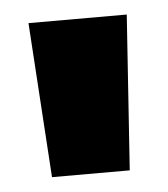

<svg xmlns="http://www.w3.org/2000/svg" viewBox="-33 -691 286 326"><g transform="rotate(-5 110.0 -528.0)"><path d="M194 -659.5 176 -395.5H43.5L26.5 -659.5Z"/></g></svg>

Font: Anek Devanagari ExtraBold
Style: Regular
Weight: 800
Designer: Kailash Malviya (Devanagari) & Yesha Goshar (Latin)
Foundry: Ek Type
Version: Version 1.003